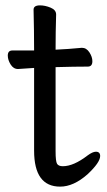

<svg xmlns="http://www.w3.org/2000/svg" viewBox="-20 -671 400 715"><path d="M204 24Q107 24 107 -110V-418L47 -414Q30 -414 19.5 -431Q9 -448 9 -464Q9 -483 26 -483H107Q107 -556 105 -635Q105 -651 129 -651Q148 -651 168.5 -642.5Q189 -634 189 -617Q187 -552 187 -486Q233 -488 285 -493Q302 -493 313 -476Q324 -459 324 -443Q324 -423 307 -423Q259 -423 187 -421V-108Q187 -70 192.5 -61Q198 -52 214 -52Q254 -52 306 -92Q325 -106 337 -106Q353 -106 353 -90Q353 -66 306 -22Q254 24 204 24Z"/></svg>

Font: LXGW WenKai Lite Medium
Style: Regular
Weight: 500
Designer: LXGW / Fontworks Inc.
Foundry: LXGW / Fontworks Inc.
Version: Version 1.511; March 25, 2025